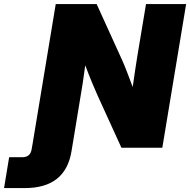

<svg xmlns="http://www.w3.org/2000/svg" viewBox="-165 -748 962 972"><path d="M-144.5 204.1 -118.7 47.9H-52.2Q-11.2 47.9 -4.9 7.8L0 -20L117.2 -727.5H324.2L454.1 -441.9Q463.4 -421.4 477.8 -384.3Q492.2 -347.2 506.8 -307.6Q513.2 -352.1 519.3 -393.6Q525.4 -435.1 529.8 -460.9L574.2 -727.5H777.3L656.7 0H449.7L328.6 -265.6Q317.4 -290.5 300.8 -330.3Q284.2 -370.1 266.6 -417.5Q260.3 -368.2 253.9 -327.9Q247.6 -287.6 243.7 -265.6L209 -54.7L196.8 18.6Q166 204.1 -39.1 204.1Z"/></svg>

Font: Inter Display Black
Style: Italic
Weight: 900
Italic angle: -9.39999°
Designer: Rasmus Andersson
Foundry: rsms
Version: Version 4.000;git-a52131595